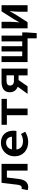

<svg xmlns="http://www.w3.org/2000/svg" viewBox="1685 -2314 830 4240"><g transform="rotate(-90 2100.0 -194.0)"><path d="M21 2C41 10 60 14 85 14C189 14 248 -55 266 -183C279 -274 289 -367 300 -457H452V0H601V-575H182C168 -458 156 -341 141 -224C132 -155 108 -128 75 -128C64 -128 55 -130 47 -133Z M1334 -315C1334 -473 1239 -589 1066 -589C914 -589 769 -476 769 -287C769 -97 909 14 1085 14C1166 14 1248 -12 1311 -53L1261 -145C1209 -116 1161 -101 1104 -101C1002 -101 933 -147 918 -246H1328C1330 -259 1334 -287 1334 -315ZM1071 -474C1147 -474 1193 -430 1202 -345H920C938 -430 995 -474 1071 -474Z M1676 -457V0H1824V-457H2036V-575H1464V-457Z M2414 -575C2285 -575 2183 -529 2183 -390C2183 -298 2237 -244 2305 -218L2147 0H2314L2452 -199H2555V0H2705V-575ZM2556 -301H2436C2367 -301 2331 -333 2331 -387C2331 -440 2367 -465 2436 -465H2556Z M3434 -118V-575H3306V-118H3200V-575H3084V-118H2979V-575H2850V0H3374V201H3489L3504 -20V-118Z M3594 -575V0H3730L3901 -268C3919 -301 3950 -354 3969 -389H3974C3968 -317 3961 -241 3961 -183V0H4105V-575H3969L3799 -307C3781 -273 3749 -221 3730 -186H3726C3732 -257 3739 -333 3739 -392V-575Z"/></g></svg>

Font: Kawkab Mono
Style: Bold
Weight: 700
Monospace: yes
Designer: Abdullah Arif
Foundry: Abdullah Arif
Version: Version 1.000;PS 000.500;hotconv 1.0.88;makeotf.lib2.5.64775